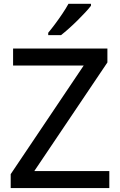

<svg xmlns="http://www.w3.org/2000/svg" viewBox="-20 -962 614 982"><path d="M539.1 0H34.7V-71.3L408.2 -627H46.9V-713.9H529.3V-642.6L155.3 -86.9H539.1ZM445.3 -942.4V-932.6Q434.6 -918.5 416.3 -898.7Q397.9 -878.9 376 -857.2Q354 -835.4 332 -815.9Q310.1 -796.4 292 -782.2H226.6V-794.4Q242.2 -813 261.5 -838.9Q280.8 -864.7 299.3 -892.3Q317.9 -919.9 330.1 -942.4Z"/></svg>

Font: Open Sans Medium
Style: Regular
Weight: 500
Designer: Monotype Design Team
Foundry: Monotype Imaging Inc.
Version: Version 3.000